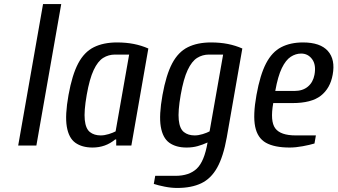

<svg xmlns="http://www.w3.org/2000/svg" viewBox="-20 -720 1670 950"><path d="M70 0 193 -700H283L160 0Z M438 10Q386 10 353 -13.5Q320 -37 310.5 -93.5Q301 -150 319 -250Q337 -350 367 -406.5Q397 -463 444.5 -486.5Q492 -510 559 -510Q604 -510 642 -502.5Q680 -495 714 -480L630 0H555V-30H550Q502 10 438 10ZM478 -50Q497 -50 518 -56.5Q539 -63 552 -70L619 -450H549Q517 -450 490.5 -433.5Q464 -417 443.5 -373.5Q423 -330 409 -250Q395 -170 399.5 -126.5Q404 -83 425 -66.5Q446 -50 478 -50Z M857 210Q827 210 794.5 203.5Q762 197 741 190L748 150H848Q916 150 953.5 114.5Q991 79 1007 -15Q983 -4 958 3Q933 10 903 10Q851 10 818 -13.5Q785 -37 775.5 -93.5Q766 -150 784 -250Q802 -350 832 -406.5Q862 -463 909.5 -486.5Q957 -510 1024 -510Q1069 -510 1107 -502.5Q1145 -495 1179 -480L1102 -40Q1085 55 1054.5 109.5Q1024 164 975.5 187Q927 210 857 210ZM943 -50Q962 -50 983 -56.5Q1004 -63 1017 -70L1084 -450H1014Q982 -450 955.5 -433.5Q929 -417 908.5 -373.5Q888 -330 874 -250Q860 -170 864.5 -126.5Q869 -83 890 -66.5Q911 -50 943 -50Z M1413 10Q1338 10 1296 -13.5Q1254 -37 1242.5 -93.5Q1231 -150 1249 -250Q1267 -350 1296.5 -406.5Q1326 -463 1371.5 -486.5Q1417 -510 1479 -510Q1565 -510 1602.5 -467.5Q1640 -425 1626 -350Q1614 -283 1567.5 -246.5Q1521 -210 1427 -210H1332Q1316 -120 1342 -85Q1368 -50 1443 -50H1543L1536 -10Q1513 -3 1478 3.5Q1443 10 1413 10ZM1342 -270H1437Q1478 -270 1503.5 -291.5Q1529 -313 1536 -350Q1545 -399 1524.5 -427Q1504 -455 1470 -455Q1443 -455 1418.5 -439Q1394 -423 1374.5 -383Q1355 -343 1342 -270Z"/></svg>

Font: Cuprum
Style: Italic
Weight: 400
Italic angle: -10°
Designer: Jovanny Lemonad
Foundry: Jovanny Lemonad
Version: Version 3.000